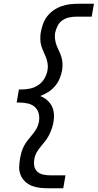

<svg xmlns="http://www.w3.org/2000/svg" viewBox="-20 -853 522 1026"><path d="M237 153Q214 153 192 150.5Q170 148 150 140Q130 132 114.5 117.5Q99 103 90.5 83Q82 63 82.5 40.5Q83 18 87 -5Q90 -23 95 -40.5Q100 -58 109 -74.5Q118 -91 130 -106Q142 -121 154.5 -136Q167 -151 176 -167.5Q185 -184 188 -202Q192 -224 187 -245.5Q182 -267 166.5 -281Q151 -295 129 -300Q107 -305 85 -305H69L81 -375H97Q119 -375 142 -380Q165 -385 185.5 -399Q206 -413 218 -434.5Q230 -456 234 -478Q237 -496 234.5 -513Q232 -530 226 -545.5Q220 -561 213 -576Q206 -591 201 -607Q196 -623 195.5 -640.5Q195 -658 197 -675Q201 -698 208.5 -721Q216 -744 230.5 -763.5Q245 -783 265.5 -797.5Q286 -812 309 -820Q332 -828 355 -830.5Q378 -833 401 -833H482L470 -764H389Q370 -764 350 -760Q330 -756 313 -744Q296 -732 287 -713Q278 -694 274 -675Q272 -658 274.5 -641Q277 -624 283 -608.5Q289 -593 296.5 -578Q304 -563 308.5 -547Q313 -531 314 -513.5Q315 -496 312 -478Q308 -456 299 -434Q290 -412 274.5 -393.5Q259 -375 238 -361.5Q217 -348 195 -340Q215 -332 231 -318.5Q247 -305 256.5 -286.5Q266 -268 268 -246Q270 -224 266 -202Q263 -184 257 -166.5Q251 -149 242.5 -132Q234 -115 222.5 -100Q211 -85 198.5 -70.5Q186 -56 176.5 -39.5Q167 -23 164 -5Q160 14 163 33Q166 52 179 64Q192 76 211 80Q230 84 249 84H330L318 153Z"/></svg>

Font: Iosevka QP
Style: Italic
Weight: 400
Italic angle: -9°
Designer: Belleve Invis
Foundry: Belleve Invis
Version: Version 20.0.0; ttfautohint (v1.8.4)